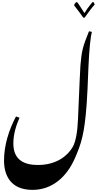

<svg xmlns="http://www.w3.org/2000/svg" viewBox="-20 -1421 957 1812"><path d="M766 -1254 779 -1255 805 -1291C812 -1301 851 -1355 874 -1378L863 -1401H853C848 -1395 842 -1388 837 -1382C813 -1352 793 -1325 779 -1300H775L719 -1387C716 -1391 712 -1396 708 -1400H698C689 -1392 682 -1382 679 -1371C686 -1362 692 -1354 699 -1345C728 -1307 748 -1281 766 -1254ZM287 371C472 371 609 250 687 72C748 -68 777 -156 798 -440C806 -549 807 -607 814 -776C822 -968 836 -1081 847 -1120L820 -1126C760 -978 751 -942 739 -803C737 -784 731 -644 716 -295C711 -170 694 -82 665 -32C621 44 519 136 337 136C212 136 106 92 106 -67C106 -153 131 -234 164 -310L131 -322C63 -193 18 -49 18 94C18 226 74 371 287 371Z"/></svg>

Font: Noto Nastaliq Urdu
Style: Bold
Weight: 700
Designer: Monotype Design Team (Patrick Giasson: type design, Kamal Mansour: OpenType code, Glenda Bellarosa). Updated by Simon Co
Foundry: Monotype Imaging Inc., Simon Cozens
Version: Version 3.009